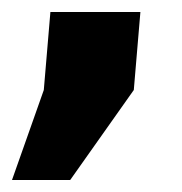

<svg xmlns="http://www.w3.org/2000/svg" viewBox="-33 -150 303 320"><path d="M84 150H-13L40 0L51 -130H201L190 0Z"/></svg>

Font: Share
Style: Bold Italic
Weight: 700
Designer: Ralph du Carrois
Version: Version 1.002